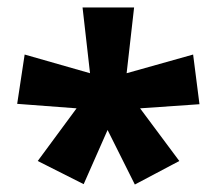

<svg xmlns="http://www.w3.org/2000/svg" viewBox="-20 -780 580 514"><path d="M339 -760H201L221 -584L46 -634L26 -502L185 -490L81 -349L204 -287L268 -432L341 -286L460 -349L355 -490L514 -501L497 -634L319 -584Z"/></svg>

Font: Noto Sans Lao UI ExtBd
Style: Regular
Weight: 800
Designer: Monotype Design Team
Foundry: Monotype Imaging Inc.
Version: Version 2.000